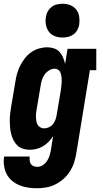

<svg xmlns="http://www.w3.org/2000/svg" viewBox="-27 -790 547 1023"><path d="M171 213Q146 213 122 209.5Q98 206 76.5 197Q55 188 37 173Q19 158 8.5 137.5Q-2 117 -5.5 93Q-9 69 -5 44H131Q130 54 131 64.5Q132 75 137 83Q142 91 151.5 95Q161 99 171 99Q186 99 200 90.5Q214 82 223 68.5Q232 55 236.5 40.5Q241 26 244 11L256 -65Q246 -49 232.5 -35Q219 -21 202.5 -11Q186 -1 168 3.5Q150 8 132 8Q113 8 95.5 2.5Q78 -3 65.5 -15Q53 -27 45 -43Q37 -59 32.5 -76.5Q28 -94 26.5 -112.5Q25 -131 25 -149.5Q25 -168 27.5 -187Q30 -206 33 -225L55 -355Q58 -376 64 -397.5Q70 -419 80.5 -440Q91 -461 105.5 -479.5Q120 -498 139 -511.5Q158 -525 180.5 -531.5Q203 -538 225 -538Q244 -538 261.5 -532Q279 -526 290.5 -513Q302 -500 309 -483.5Q316 -467 320 -449L333 -530H486V-416H452L379 30Q375 54 367 78Q359 102 345 124Q331 146 311 163.5Q291 181 268 192.5Q245 204 220 208.5Q195 213 171 213ZM208 -106Q221 -106 234 -112Q247 -118 255.5 -129Q264 -140 268.5 -152.5Q273 -165 275 -178L297 -308Q298 -317 299 -325.5Q300 -334 301 -343Q302 -352 302 -360.5Q302 -369 301 -377.5Q300 -386 298 -394Q296 -402 292 -409Q288 -416 280.5 -420Q273 -424 265 -424Q249 -424 235 -415.5Q221 -407 211.5 -394Q202 -381 197 -366Q192 -351 190 -336L168 -206Q166 -195 165 -184.5Q164 -174 164.5 -163.5Q165 -153 167 -143Q169 -133 174 -124.5Q179 -116 188.5 -111Q198 -106 208 -106ZM306 -590Q285 -590 265 -597.5Q245 -605 233 -621.5Q221 -638 217.5 -659Q214 -680 218 -702Q220 -717 228 -730.5Q236 -744 248.5 -753.5Q261 -763 276.5 -766.5Q292 -770 306 -770Q328 -770 347.5 -762.5Q367 -755 379.5 -738.5Q392 -722 395 -701Q398 -680 395 -658Q392 -643 384.5 -629.5Q377 -616 364 -606.5Q351 -597 336 -593.5Q321 -590 306 -590Z"/></svg>

Font: Iosevka Curly Slab HvObl
Style: Regular
Weight: 900
Italic angle: -9°
Monospace: yes
Designer: Belleve Invis
Foundry: Belleve Invis
Version: Version 11.1.0; ttfautohint (v1.8.3)